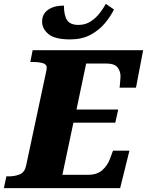

<svg xmlns="http://www.w3.org/2000/svg" viewBox="-45 -974 761 994"><path d="M-25 0 -12 -61H1Q32 -61 57.5 -71.5Q83 -82 90 -116L192 -594Q194 -602 195.5 -610Q197 -618 197 -624Q197 -641 177 -647Q157 -653 125 -653H112L124 -714H696L659 -520H574Q575 -525 576 -538Q577 -551 578 -563.5Q579 -576 579 -578Q579 -606 563 -625.5Q547 -645 508 -645H401L351 -407H567L552 -339H335L278 -69H411Q458 -69 485 -93.5Q512 -118 524 -151L540 -194H625L577 0ZM318 -770Q239 -770 206 -797.5Q173 -825 173 -862Q173 -901 203.5 -923Q234 -945 286 -945Q286 -894 302.5 -869.5Q319 -845 361 -845Q397 -845 424.5 -863Q452 -881 471.5 -906.5Q491 -932 503 -954L545 -925Q527 -888 497 -852.5Q467 -817 423 -793.5Q379 -770 318 -770Z"/></svg>

Font: Noto Serif Black
Style: Italic
Weight: 900
Italic angle: -12°
Designer: Monotype Design Team
Foundry: Monotype Imaging Inc.
Version: Version 2.013